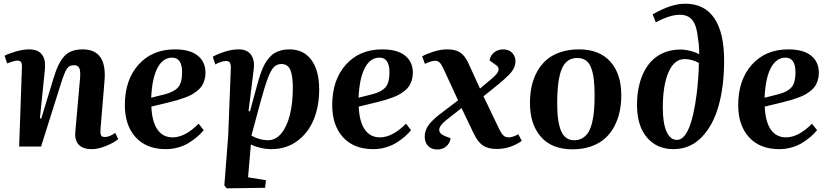

<svg xmlns="http://www.w3.org/2000/svg" viewBox="-20 -796 4504 1043"><path d="M606 -74.2 622.1 -40Q599.1 -21 556.4 -3.4Q513.7 14.2 479 14.2Q430.2 14.2 407.5 -10.3Q384.8 -34.7 389.2 -81.1L415 -372.1Q418 -411.6 410.4 -426.8Q402.8 -441.9 381.8 -441.9Q356 -441.9 343 -422.1Q330.1 -402.3 311 -341.8L203.1 0H84L99.1 -430.2Q100.1 -449.2 94.5 -458Q88.9 -466.8 74.2 -466.8Q57.1 -466.8 19 -451.2L4.9 -493.2Q24.4 -503.9 64.7 -515.9Q105 -527.8 138.2 -527.8Q185.5 -527.8 207.3 -500.5Q229 -473.1 224.1 -419.9L196.8 -153.8L204.1 -151.9L272.9 -377.9Q297.4 -457.5 331.1 -492.7Q364.7 -527.8 429.2 -527.8Q561.5 -527.8 547.9 -358.9L525.9 -94.2Q524.4 -70.3 528.8 -61Q533.2 -51.8 549.8 -51.8Q574.7 -51.8 606 -74.2Z M930.2 -527.8Q1011.7 -527.8 1054 -493.9Q1096.2 -460 1096.2 -400.9Q1096.2 -378.9 1090.6 -360.6Q1085 -342.3 1075.9 -328.4Q1066.9 -314.5 1051.5 -302.5Q1036.1 -290.5 1021.5 -282.2Q1006.8 -273.9 984.9 -265.9Q962.9 -257.8 945.3 -252.7Q927.7 -247.6 902.3 -241.2L802.2 -216.8Q805.7 -134.8 835.2 -92.3Q864.7 -49.8 918 -49.8Q984.9 -49.8 1059.1 -124L1086.4 -88.9Q1072.8 -71.8 1054.4 -55.7Q1036.1 -39.6 1010.3 -22.7Q984.4 -5.9 950.7 4.2Q917 14.2 881.3 14.2Q775.9 14.2 717 -50.3Q658.2 -114.7 658.2 -225.1Q658.2 -361.8 732.4 -444.8Q806.6 -527.8 930.2 -527.8ZM969.2 -402.8Q969.2 -482.9 915 -482.9Q865.2 -482.9 835.7 -427.5Q806.2 -372.1 801.3 -265.1L877 -284.2Q926.3 -296.9 947.8 -322Q969.2 -347.2 969.2 -402.8Z M1219.7 -59.1 1233.9 -423.8Q1234.9 -445.8 1228.8 -455.3Q1222.7 -464.8 1208 -464.8Q1195.8 -464.8 1178.7 -459.2Q1161.6 -453.6 1149.9 -445.8L1135.7 -487.8Q1162.6 -502.9 1201.7 -515.4Q1240.7 -527.8 1276.9 -527.8Q1323.2 -527.8 1344.2 -497.8Q1365.2 -467.8 1357.9 -416L1330.1 -192.9L1337.9 -190.9L1373 -319.8Q1380.9 -349.1 1387.2 -370.1Q1393.6 -391.1 1402.6 -414.3Q1411.6 -437.5 1421.1 -453.1Q1430.7 -468.8 1443.8 -484.1Q1457 -499.5 1472.4 -508.3Q1487.8 -517.1 1507.8 -522.5Q1527.8 -527.8 1551.8 -527.8Q1629.9 -527.8 1671.9 -470Q1713.9 -412.1 1713.9 -311Q1713.9 -218.3 1683.6 -145.3Q1653.3 -72.3 1593.5 -29.1Q1533.7 14.2 1453.6 14.2Q1424.3 14.2 1393.1 6.6Q1361.8 -1 1342.8 -11.2L1327.6 167L1424.8 183.1L1419.9 224.1L1211.9 227.1L1198.7 211.9ZM1508.8 -448.2Q1483.9 -448.2 1467.5 -431.2Q1451.2 -414.1 1435.3 -372.3Q1419.4 -330.6 1395 -242.2L1345.7 -59.1Q1391.6 -34.2 1436 -34.2Q1477.5 -34.2 1508.3 -71.5Q1539.1 -108.9 1554.9 -172.9Q1570.8 -236.8 1570.8 -318.8Q1570.8 -382.8 1557.4 -415.5Q1543.9 -448.2 1508.8 -448.2Z M2056.6 -527.8Q2138.2 -527.8 2180.4 -493.9Q2222.7 -460 2222.7 -400.9Q2222.7 -378.9 2217 -360.6Q2211.4 -342.3 2202.4 -328.4Q2193.4 -314.5 2178 -302.5Q2162.6 -290.5 2147.9 -282.2Q2133.3 -273.9 2111.3 -265.9Q2089.4 -257.8 2071.8 -252.7Q2054.2 -247.6 2028.8 -241.2L1928.7 -216.8Q1932.1 -134.8 1961.7 -92.3Q1991.2 -49.8 2044.4 -49.8Q2111.3 -49.8 2185.5 -124L2212.9 -88.9Q2199.2 -71.8 2180.9 -55.7Q2162.6 -39.6 2136.7 -22.7Q2110.8 -5.9 2077.1 4.2Q2043.5 14.2 2007.8 14.2Q1902.3 14.2 1843.5 -50.3Q1784.7 -114.7 1784.7 -225.1Q1784.7 -361.8 1858.9 -444.8Q1933.1 -527.8 2056.6 -527.8ZM2095.7 -402.8Q2095.7 -482.9 2041.5 -482.9Q1991.7 -482.9 1962.2 -427.5Q1932.6 -372.1 1927.7 -265.1L2003.4 -284.2Q2052.7 -296.9 2074.2 -322Q2095.7 -347.2 2095.7 -402.8Z M2522.5 -457 2587.4 -314.9 2641.1 -359.9Q2667 -380.9 2678.2 -395Q2689.5 -409.2 2688.5 -421.6Q2687.5 -434.1 2671.4 -444.8L2639.2 -467.8Q2644 -495.1 2664.6 -511.5Q2685.1 -527.8 2713.4 -527.8Q2744.6 -527.8 2762.5 -508.8Q2780.3 -489.7 2780.3 -463.9Q2780.3 -430.7 2755.6 -401.6Q2731 -372.6 2660.2 -315.9L2606.4 -272.9L2687.5 -104Q2702.6 -71.8 2713.9 -60.8Q2725.1 -49.8 2742.2 -49.8Q2766.1 -49.8 2795.4 -66.9L2814.5 -30.8Q2752 13.2 2678.2 13.2Q2629.9 13.2 2601.8 -6.8Q2573.7 -26.9 2552.2 -73.2L2487.3 -209L2402.3 -142.1Q2365.7 -112.3 2366 -90.8Q2366.2 -69.3 2396.5 -57.1L2428.2 -44.9Q2423.8 -18.1 2404.3 -1Q2384.8 16.1 2355.5 16.1Q2322.8 16.1 2304.9 -3.9Q2287.1 -23.9 2287.1 -53.2Q2287.1 -88.9 2310.3 -119.4Q2333.5 -149.9 2388.2 -189.9L2468.3 -251L2387.2 -426.8Q2376.5 -449.2 2366.7 -457.5Q2356.9 -465.8 2344.2 -465.8Q2324.2 -465.8 2288.1 -449.2L2273.4 -490.2Q2297.4 -503.4 2335.9 -515.6Q2374.5 -527.8 2409.2 -527.8Q2454.1 -527.8 2479.2 -511.2Q2504.4 -494.6 2522.5 -457Z M3089.8 15.1Q2977.5 15.1 2918.2 -53Q2858.9 -121.1 2858.9 -236.8Q2858.9 -284.7 2867.9 -326.7Q2877 -368.7 2897.2 -406Q2917.5 -443.4 2947.8 -470Q2978 -496.6 3023.4 -512.2Q3068.8 -527.8 3125 -527.8Q3235.8 -527.8 3295.4 -461.4Q3355 -395 3355 -278.8Q3355 -231.9 3346.2 -189.9Q3337.4 -147.9 3317.4 -109.9Q3297.4 -71.8 3267.1 -44.4Q3236.8 -17.1 3191.7 -1Q3146.5 15.1 3089.8 15.1ZM3099.1 -34.2Q3126 -34.2 3145.8 -46.6Q3165.5 -59.1 3177.7 -80.1Q3189.9 -101.1 3197.3 -133.3Q3204.6 -165.5 3207.3 -200Q3210 -234.4 3210 -278.8Q3210 -329.1 3205.8 -364.3Q3201.7 -399.4 3191.4 -427Q3181.2 -454.6 3162.4 -467.8Q3143.6 -481 3115.7 -481Q3056.2 -481 3031.5 -421.1Q3006.8 -361.3 3006.8 -233.9Q3006.8 -133.8 3028.3 -84Q3049.8 -34.2 3099.1 -34.2Z M3542.5 -674.8 3525.4 -717.8Q3624.5 -775.9 3702.6 -775.9Q3806.6 -775.9 3860.1 -697.5Q3913.6 -619.1 3913.6 -467.8Q3913.6 -327.1 3883.3 -220Q3853 -112.8 3790.3 -49.3Q3727.5 14.2 3638.7 14.2Q3548.3 14.2 3494.4 -49.1Q3440.4 -112.3 3440.4 -227.1Q3440.4 -291.5 3455.3 -345.7Q3470.2 -399.9 3499 -440.4Q3527.8 -481 3573.2 -503.9Q3618.7 -526.9 3676.3 -526.9Q3701.7 -526.9 3731.2 -519.3Q3760.7 -511.7 3778.3 -501Q3778.3 -552.2 3771.5 -586.9Q3765.6 -654.8 3742.2 -685.3Q3718.8 -715.8 3673.3 -715.8Q3619.1 -715.8 3542.5 -674.8ZM3657.2 -36.1Q3732.4 -36.1 3764.6 -286.1Q3776.4 -387.2 3776.4 -454.1Q3737.8 -475.1 3699.2 -475.1Q3642.6 -475.1 3611.6 -403.8Q3580.6 -332.5 3580.6 -211.9Q3580.6 -126.5 3600.8 -81.3Q3621.1 -36.1 3657.2 -36.1Z M4262.2 -527.8Q4343.8 -527.8 4386 -493.9Q4428.2 -460 4428.2 -400.9Q4428.2 -378.9 4422.6 -360.6Q4417 -342.3 4408 -328.4Q4398.9 -314.5 4383.5 -302.5Q4368.2 -290.5 4353.5 -282.2Q4338.9 -273.9 4316.9 -265.9Q4294.9 -257.8 4277.3 -252.7Q4259.8 -247.6 4234.4 -241.2L4134.3 -216.8Q4137.7 -134.8 4167.2 -92.3Q4196.8 -49.8 4250 -49.8Q4316.9 -49.8 4391.1 -124L4418.5 -88.9Q4404.8 -71.8 4386.5 -55.7Q4368.2 -39.6 4342.3 -22.7Q4316.4 -5.9 4282.7 4.2Q4249 14.2 4213.4 14.2Q4107.9 14.2 4049.1 -50.3Q3990.2 -114.7 3990.2 -225.1Q3990.2 -361.8 4064.5 -444.8Q4138.7 -527.8 4262.2 -527.8ZM4301.3 -402.8Q4301.3 -482.9 4247.1 -482.9Q4197.3 -482.9 4167.7 -427.5Q4138.2 -372.1 4133.3 -265.1L4209 -284.2Q4258.3 -296.9 4279.8 -322Q4301.3 -347.2 4301.3 -402.8Z"/></svg>

Font: Literata SemiBold
Style: Italic
Weight: 650
Italic angle: -2.39999°
Designer: Latin by Veronika Burian and Jose Scaglione. Greek by Irene Vlachou. Cyrillic by Vera Evstafieva
Foundry: TypeTogether
Version: Version 3.021